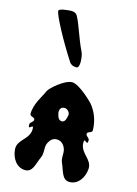

<svg xmlns="http://www.w3.org/2000/svg" viewBox="-134 -982 754 1054"><g transform="rotate(15 243.0 -455.0)"><path d="M248.7 -707.1C214.7 -777.1 194.7 -852.1 171.7 -892.1C166.7 -902.1 156.7 -910.1 137.7 -910.1C125.7 -910.1 66.7 -906.1 66.7 -892.1C66.7 -867.1 140.7 -732.1 201.7 -638.1C210.9 -623.4 224.3 -618 240.4 -618C241.8 -618 243.2 -618 244.7 -618.1C254.7 -618.6 258.3 -634.5 258.3 -653.1C258.3 -673.5 253.9 -697.2 248.7 -707.1ZM239 -386C254 -386 269 -370 269 -357V-353C265 -333 261 -311 242 -311C222 -311 216 -333 212 -353V-357C212 -370 217 -386 239 -386ZM243 -533C242.7 -533 242.4 -533 242.1 -533C200.9 -533 126.9 -468.8 118 -448C103 -411 66 -365 66 -306C66 -291 94 -295 94 -280C94 -265 74 -263 74 -248C74 -208 99 -265 99 -230C99 -226 99 -221 98 -216C89 -166 34 -150 34 -101V-96C38 -47 67 -1 116 0H117C161 0 165 -51 184 -92C189 -104 190 -115 190 -126V-141C190 -153 191 -165 198 -178C208 -196 221 -208 242 -208C263 -208 278 -197 288 -178C295 -165 296 -153 296 -141V-126C296 -115 297 -104 302 -92C321 -51 325 0 369 0H370C419 -1 448 -47 452 -96V-101C452 -150 397 -166 388 -216C387 -221 387 -226 387 -230C387 -265 412 -208 412 -248C412 -263 392 -265 392 -280C392 -295 420 -291 420 -306C420 -365 396 -416 368 -448C360 -457 284 -532 243 -533Z"/></g></svg>

Font: Chromatic Etruscan
Style: Regular
Weight: 400
Version: Version 000.910